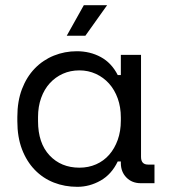

<svg xmlns="http://www.w3.org/2000/svg" viewBox="-20 -708 652 742"><path d="M447 -84H435Q411 -34 368.5 -10Q326 14 279 14Q230 14 188 -2.5Q146 -19 114.5 -51.5Q83 -84 65 -131Q47 -178 47 -240V-256Q47 -317 65 -364Q83 -411 114.5 -443.5Q146 -476 188 -493Q230 -510 277 -510Q328 -510 369.5 -487.5Q411 -465 435 -418H447V-496H525V-102Q525 -72 552 -72H577V0H524Q490 0 468.5 -22Q447 -44 447 -78ZM287 -60Q322 -60 351.5 -73Q381 -86 402 -110Q423 -134 435 -167.5Q447 -201 447 -242V-254Q447 -294 435 -327.5Q423 -361 401.5 -385Q380 -409 350.5 -422.5Q321 -436 287 -436Q252 -436 223 -423Q194 -410 172.5 -386.5Q151 -363 139 -329.5Q127 -296 127 -256V-240Q127 -155 171.5 -107.5Q216 -60 287 -60ZM394 -688 310 -570H238L304 -688Z"/></svg>

Font: Space Mono
Style: Regular
Weight: 400
Monospace: yes
Designer: Colophon Foundry / Benjamin Critton
Foundry: Colophon Foundry
Version: Version 1.000;PS 1.003;hotconv 1.0.81;makeotf.lib2.5.63406